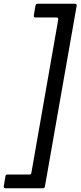

<svg xmlns="http://www.w3.org/2000/svg" viewBox="-60 -892 429 1022"><path d="M-31 110Q-36 110 -38.5 107Q-41 104 -40 99L-31 46Q-30 37 -20 37H96Q106 37 107 28L250 -788V-790Q250 -799 241 -799H129Q124 -799 121.5 -802Q119 -805 120 -810L129 -863Q131 -872 140 -872H339Q344 -872 346.5 -869Q349 -866 348 -861L179 101Q178 110 168 110Z"/></svg>

Font: Open Sauce Two
Style: Italic
Weight: 400
Italic angle: -10°
Designer: Alfredo Marco Pradil
Foundry: Creative Sauce Fz LLC
Version: Version 1.477